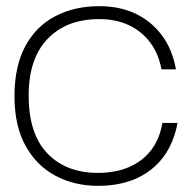

<svg xmlns="http://www.w3.org/2000/svg" viewBox="-20 -593 633 623"><path d="M298 10Q221 10 159.5 -23Q98 -56 62.5 -120.5Q27 -185 27 -281Q27 -378 62 -443Q97 -508 159.5 -540.5Q222 -573 302 -573Q368 -573 419 -549Q470 -525 504.5 -479.5Q539 -434 551 -368H504Q494 -421 465.5 -457.5Q437 -494 395.5 -512.5Q354 -531 302 -531Q196 -531 134.5 -467Q73 -403 73 -283Q73 -159 133.5 -95.5Q194 -32 298 -32Q355 -32 399 -51Q443 -70 470.5 -106Q498 -142 507 -194H556Q544 -129 510 -83.5Q476 -38 422.5 -14Q369 10 298 10Z"/></svg>

Font: Darker Grotesque
Style: Regular
Weight: 400
Designer: Gabriel Lam
Foundry: TypeRant
Version: Version 1.000;gftools[0.9.28]